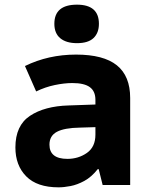

<svg xmlns="http://www.w3.org/2000/svg" viewBox="-20 -793 640 823"><path d="M231 10Q139 10 92.5 -37Q46 -84 46 -161Q46 -255 108.5 -296.5Q171 -338 274 -341L389 -345V-365Q389 -402 365 -419.5Q341 -437 290 -437Q256 -437 215 -428.5Q174 -420 135 -401L87 -510Q187 -559 306 -559Q424 -559 481 -513Q538 -467 538 -373V0H420L403 -68H399Q372 -34 341.5 -17.5Q311 -1 282.5 4.5Q254 10 231 10ZM269 -112Q316 -112 352.5 -137.5Q389 -163 389 -216V-248L323 -246Q256 -245 224 -228Q192 -211 192 -173Q192 -112 269 -112ZM310 -608Q264 -608 238.5 -629Q213 -650 213 -691Q213 -773 310 -773Q404 -773 404 -691Q404 -652 381 -630Q358 -608 310 -608Z"/></svg>

Font: Noto Sans Mono ExtraBold
Style: Regular
Weight: 800
Designer: Monotype Design Team
Foundry: Monotype Imaging Inc.
Version: Version 2.014